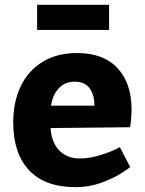

<svg xmlns="http://www.w3.org/2000/svg" viewBox="-20 -771 604 801"><path d="M312 -109.9Q349.1 -109.9 386.5 -120.4Q423.8 -130.9 448.5 -141.8Q473.1 -152.8 480 -157.2L522.9 -74.2Q522.9 -72.3 488 -49.6Q453.1 -26.9 402.6 -8.5Q352.1 9.8 294.9 9.8Q168 9.8 101.6 -60.5Q35.2 -130.9 35.2 -259.8Q35.2 -346.7 67.1 -412.4Q99.1 -478 159.2 -513.9Q219.2 -549.8 301.8 -549.8Q411.6 -549.8 470.2 -486.8Q528.8 -423.8 528.8 -314.9Q528.8 -291 526.4 -268.6Q523.9 -246.1 522.9 -240.2L190.9 -236.8Q194.8 -176.8 227.3 -143.3Q259.8 -109.9 312 -109.9ZM192.9 -330.1H374Q374 -375 354 -402.6Q334 -430.2 292 -430.2Q251 -430.2 225.1 -402.6Q199.2 -375 192.9 -330.1ZM435.1 -646H134.8V-751H435.1Z"/></svg>

Font: Kadwa
Style: Bold
Weight: 700
Designer: Sol Matas
Foundry: Sol Matas
Version: Version 1.001;PS 001.000;hotconv 1.0.70;makeotf.lib2.5.58329